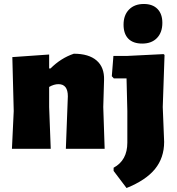

<svg xmlns="http://www.w3.org/2000/svg" viewBox="-20 -748 890 965"><path d="M703 -728Q747 -728 771.5 -703Q796 -678 796 -633Q796 -585 769 -557Q742 -529 695 -529Q649 -529 625 -553.5Q601 -578 601 -624Q601 -672 628.5 -700Q656 -728 703 -728ZM227 -474V-404H234Q286 -456 351 -478Q426 -478 465.5 -444Q505 -410 503 -346L499 -210L506 0H311L321 -264Q321 -325 274 -325Q251 -325 227 -311V-210L235 0H40L49 -190L42 -461ZM802 -476 807 -472 798 -210 805 -35Q805 45 759 101.5Q713 158 616 197L551 111V95Q620 58 620 -31V-190L616 -354H552L542 -365L550 -467H621Z"/></svg>

Font: Alegreya Sans Black
Style: Regular
Weight: 900
Designer: Juan Pablo del Peral
Foundry: Huerta Tipografica
Version: Version 2.007